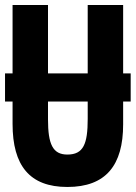

<svg xmlns="http://www.w3.org/2000/svg" viewBox="-20 -734 540 764"><path d="M248 10C402 10 470 -77 470 -239V-330H500V-442H470V-714H329V-442H171V-714H30V-442H0V-330H30V-241C30 -75 98 10 248 10ZM171 -259V-330H329V-261C329 -161 312 -119 248 -119C190 -119 171 -160 171 -259Z"/></svg>

Font: Noto Sans Mono ExtraCondensed ExtraBold
Style: Regular
Weight: 800
Width: 2
Designer: Monotype Design Team
Foundry: Monotype Imaging Inc.
Version: Version 2.014